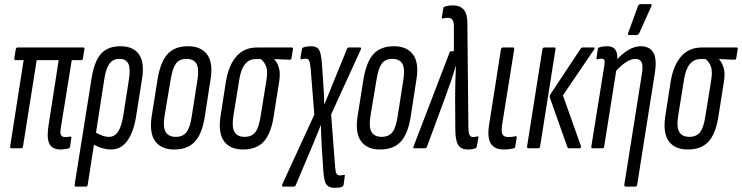

<svg xmlns="http://www.w3.org/2000/svg" viewBox="-20 -715 3578 926"><path d="M271 6Q250 6 234 -3.5Q218 -13 212.5 -38Q207 -63 214 -110L263 -425H157L91 -9Q90 0 82 0H34Q28 0 29 -9L94 -425H55Q48 -425 49 -434L56 -477Q58 -486 65 -486H382Q389 -486 387 -477L380 -434Q379 -425 372 -425H326L273 -96Q269 -72 274.5 -63Q280 -54 293 -54Q301 -54 306.5 -54.5Q312 -55 316 -56Q326 -59 324 -49L318 -8Q316 0 311 1Q304 2 293 4Q282 6 271 6Z M346 185Q339 185 340 176L422 -339Q435 -420 467.5 -456Q500 -492 561 -492Q623 -492 650.5 -452.5Q678 -413 665 -334L636 -151Q623 -75 593 -34.5Q563 6 516 6Q476 6 433 -17L403 176Q402 185 394 185ZM483 -333 443 -75Q456 -68 472 -61.5Q488 -55 506 -55Q532 -55 548.5 -78.5Q565 -102 574 -154L602 -333Q610 -385 599 -408Q588 -431 556 -431Q525 -431 508 -408Q491 -385 483 -333Z M820 6Q757 6 728 -34.5Q699 -75 712 -157L740 -333Q754 -417 788.5 -454.5Q823 -492 887 -492Q950 -492 979.5 -451.5Q1009 -411 995 -329L968 -154Q955 -70 920 -32Q885 6 820 6ZM828 -55Q862 -55 879.5 -77.5Q897 -100 905 -155L932 -328Q941 -383 928 -407Q915 -431 879 -431Q845 -431 828.5 -408.5Q812 -386 803 -331L774 -158Q765 -104 778.5 -79.5Q792 -55 828 -55Z M1152 6Q1089 6 1060 -34.5Q1031 -75 1044 -157L1070 -324Q1083 -401 1120.5 -443.5Q1158 -486 1220 -486H1387Q1394 -486 1393 -478L1386 -436Q1386 -427 1378 -427L1303 -430V-429Q1318 -413 1325.5 -386.5Q1333 -360 1326 -319L1300 -154Q1287 -70 1252 -32Q1217 6 1152 6ZM1160 -55Q1194 -55 1211.5 -77.5Q1229 -100 1237 -155L1265 -328Q1272 -372 1263.5 -394.5Q1255 -417 1238 -430H1212Q1182 -430 1162 -406Q1142 -382 1134 -331L1106 -158Q1097 -104 1110.5 -79.5Q1124 -55 1160 -55Z M1593 191Q1566 191 1554 174.5Q1542 158 1539 103L1532 -2Q1531 -29 1529.5 -55.5Q1528 -82 1528 -109H1526Q1516 -82 1504.5 -55.5Q1493 -29 1482 -1L1406 179Q1403 185 1398 185H1345Q1338 185 1341 175L1496 -162L1478 -387Q1475 -416 1470 -424Q1465 -432 1455 -432Q1446 -432 1434 -429Q1429 -428 1429 -436L1436 -478Q1437 -484 1442 -486Q1459 -492 1480 -492Q1508 -492 1518.5 -475.5Q1529 -459 1533 -403L1539 -314Q1541 -289 1542 -264Q1543 -239 1544 -213H1545Q1556 -239 1566 -264Q1576 -289 1586 -314L1654 -480Q1655 -486 1662 -486H1716Q1725 -486 1720 -476L1577 -163L1596 87Q1598 115 1603 123Q1608 131 1618 131Q1629 131 1639 128Q1644 127 1643 134L1637 177Q1636 183 1631 185Q1623 189 1613.5 190Q1604 191 1593 191Z M1813 6Q1750 6 1721 -34.5Q1692 -75 1705 -157L1733 -333Q1747 -417 1781.5 -454.5Q1816 -492 1880 -492Q1943 -492 1972.5 -451.5Q2002 -411 1988 -329L1961 -154Q1948 -70 1913 -32Q1878 6 1813 6ZM1821 -55Q1855 -55 1872.5 -77.5Q1890 -100 1898 -155L1925 -328Q1934 -383 1921 -407Q1908 -431 1872 -431Q1838 -431 1821.5 -408.5Q1805 -386 1796 -331L1767 -158Q1758 -104 1771.5 -79.5Q1785 -55 1821 -55Z M2238 6Q2202 6 2189 -17Q2176 -40 2176 -91L2175 -244Q2175 -285 2176 -319Q2177 -353 2179 -396H2178Q2165 -353 2153.5 -319.5Q2142 -286 2127 -245L2039 -7Q2036 0 2031 0H1978Q1970 0 1975 -10L2148 -461Q2151 -468 2156 -468H2169V-587Q2170 -629 2141 -629Q2128 -629 2116 -626Q2109 -624 2111 -632L2118 -675Q2119 -682 2125 -683Q2143 -689 2164 -689Q2234 -689 2234 -607L2239 -100Q2239 -76 2244 -65Q2249 -54 2262 -54Q2270 -54 2282 -57Q2289 -59 2287 -51L2280 -9Q2278 -1 2273 0Q2264 4 2255 5Q2246 6 2238 6Z M2409 6Q2366 6 2347.5 -22Q2329 -50 2339 -114L2396 -477Q2398 -486 2405 -486H2454Q2462 -486 2460 -477L2401 -109Q2397 -76 2404.5 -65Q2412 -54 2432 -54Q2451 -54 2466 -58Q2473 -59 2472 -51L2465 -8Q2464 -1 2459 0Q2438 6 2409 6Z M2723 0Q2719 0 2717 -4L2632 -244Q2629 -253 2635 -261L2781 -481Q2784 -486 2789 -486H2843Q2852 -486 2845 -476L2695 -255L2782 -10Q2784 0 2774 0ZM2529 0Q2521 0 2522 -9L2596 -477Q2598 -486 2606 -486H2654Q2661 -486 2659 -477L2585 -9Q2584 0 2576 0Z M2837 0Q2831 0 2832 -9L2894 -395Q2898 -418 2894.5 -425Q2891 -432 2880 -432Q2876 -432 2871 -431Q2866 -430 2861 -429Q2855 -428 2857 -435L2863 -478Q2864 -483 2866 -484.5Q2868 -486 2872 -487Q2881 -490 2890.5 -491Q2900 -492 2909 -492Q2961 -492 2957 -430Q2984 -459 3013 -475.5Q3042 -492 3070 -492Q3114 -492 3131.5 -460.5Q3149 -429 3138 -361L3053 176Q3052 185 3043 185H2999Q2990 185 2991 176L3076 -360Q3082 -398 3074.5 -414.5Q3067 -431 3044 -431Q3024 -431 3000.5 -416Q2977 -401 2952 -374L2894 -9Q2893 0 2886 0ZM3014 -546Q3005 -546 3010 -557L3057 -686Q3061 -695 3071 -695H3116Q3127 -695 3121 -684L3063 -555Q3058 -546 3049 -546Z M3297 6Q3234 6 3205 -34.5Q3176 -75 3189 -157L3215 -324Q3228 -401 3265.5 -443.5Q3303 -486 3365 -486H3532Q3539 -486 3538 -478L3531 -436Q3531 -427 3523 -427L3448 -430V-429Q3463 -413 3470.5 -386.5Q3478 -360 3471 -319L3445 -154Q3432 -70 3397 -32Q3362 6 3297 6ZM3305 -55Q3339 -55 3356.5 -77.5Q3374 -100 3382 -155L3410 -328Q3417 -372 3408.5 -394.5Q3400 -417 3383 -430H3357Q3327 -430 3307 -406Q3287 -382 3279 -331L3251 -158Q3242 -104 3255.5 -79.5Q3269 -55 3305 -55Z"/></svg>

Font: Sofia Sans Extra Condensed
Style: Italic
Weight: 400
Italic angle: -9°
Designer: Botio Nikoltchev, Ani Petrova
Foundry: lettersoup
Version: Version 4.101; ttfautohint (v1.8.4.7-5d5b)